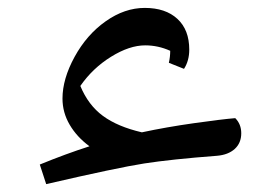

<svg xmlns="http://www.w3.org/2000/svg" viewBox="-20 -410 657 483"><path d="M80.1 3.9Q145.5 -22.9 205.1 -42Q173.3 -65.4 155.3 -96.2Q137.2 -127 137.2 -162.1Q137.2 -211.4 167.7 -267.1Q198.2 -322.8 245.8 -356.4Q293.5 -390.1 344.2 -390.1Q396.5 -390.1 426.3 -362.5Q456.1 -335 456.1 -285.2Q456.1 -257.3 442.9 -236.8L404.8 -252Q408.2 -267.1 408.2 -282.2Q377.9 -295.9 345.2 -295.9Q305.7 -295.9 259.5 -267.3Q213.4 -238.8 182.1 -193.8Q202.1 -145.5 239 -118.4Q275.9 -91.3 336.9 -77.1Q398.4 -90.3 467.8 -100.1Q537.1 -109.9 571.8 -112.8Q586.9 -97.7 586.9 -74.7Q586.9 -50.3 570.6 -35.4Q554.2 -20.5 525.9 -18.1Q410.6 -9.3 343 1.2Q275.4 11.7 96.2 53.2Z"/></svg>

Font: Sahl Naskh
Style: Regular
Weight: 400
Designer: Pascal Zoghbi
Version: Version 1.001